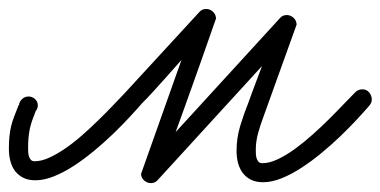

<svg xmlns="http://www.w3.org/2000/svg" viewBox="-86 -408 860 434"><path d="M508.8 -142.1Q502 -124 497.1 -106Q492.2 -87.9 492.2 -68.8Q492.2 -64.9 492.4 -59.8Q492.7 -54.7 494.1 -50Q495.6 -45.4 498.5 -42.2Q501.5 -39.1 506.8 -39.1Q522.9 -39.1 542 -48.1Q561 -57.1 580.8 -71.5Q600.6 -85.9 620.6 -103.8Q640.6 -121.6 658.4 -139.4Q676.3 -157.2 691.4 -173.1Q706.5 -189 716.8 -199.2Q723.1 -206.1 733.4 -206.1Q742.7 -206.1 748.5 -199Q754.4 -191.9 754.4 -183.1Q754.4 -175.8 749 -169.4Q737.3 -155.8 720.5 -137.7Q703.6 -119.6 683.6 -100.3Q663.6 -81.1 641.1 -62.5Q618.7 -43.9 595.9 -29.1Q573.2 -14.2 550.8 -5.1Q528.3 3.9 508.8 3.9Q492.7 3.9 481.4 -1.7Q470.2 -7.3 462.9 -16.8Q455.6 -26.4 452.1 -39.3Q448.7 -52.2 448.7 -66.9Q448.7 -96.2 457 -123.5Q465.3 -150.9 476.1 -177.7Q479.5 -187.5 483.9 -199.2Q488.3 -210.9 492.4 -221.9Q496.6 -232.9 500.2 -242.7Q503.9 -252.4 506.3 -258.8L270.5 -1Q264.6 5.9 255.4 5.9Q246.6 5.9 239.7 -0.2Q232.9 -6.3 232.9 -15.1L324.2 -272.5Q319.8 -267.6 309.8 -256.3Q299.8 -245.1 287.1 -230.7Q274.4 -216.3 260.5 -201.2Q246.6 -186 234.4 -173.8Q222.7 -160.2 205.8 -142.1Q189 -124 168.9 -104.7Q148.9 -85.4 126.5 -66.9Q104 -48.3 81.3 -33.4Q58.6 -18.6 36.1 -9.5Q13.7 -0.5 -5.9 -0.5Q-22 -0.5 -33.2 -6.1Q-44.4 -11.7 -51.8 -21.2Q-59.1 -30.8 -62.5 -43.7Q-65.9 -56.6 -65.9 -71.3Q-65.9 -87.9 -64.7 -99.6Q-63.5 -111.3 -61 -122.1Q-58.6 -132.8 -54.2 -144Q-49.8 -155.3 -43.9 -170.4H-43Q-42.5 -178.2 -36.1 -184.1Q-29.8 -189.9 -21.5 -189.9Q-13.2 -189.9 -6.8 -184.1Q-0.5 -178.2 -0.5 -169.9Q-0.5 -162.6 -5.4 -156.7Q-10.3 -144.5 -13.4 -135.3Q-16.6 -126 -18.6 -116.7Q-20.5 -107.4 -21.5 -97.2Q-22.5 -86.9 -22.5 -73.2Q-22.5 -69.3 -22.2 -64.2Q-22 -59.1 -20.5 -54.4Q-19 -49.8 -16.1 -46.6Q-13.2 -43.5 -7.8 -43.5Q7.3 -43.5 25.1 -51.5Q43 -59.6 62 -72.8Q81.1 -85.9 99.9 -102.5Q118.7 -119.1 136.2 -136.2Q153.8 -153.3 168.9 -169.2Q184.1 -185.1 195.3 -196.8L364.7 -380.9Q370.6 -387.7 379.9 -387.7Q388.7 -387.7 395.3 -381.6Q401.9 -375.5 402.3 -366.2Q383.8 -313 370.1 -274.4Q356.4 -235.8 346.7 -208.5Q336.9 -181.2 330.6 -163.6Q324.2 -146 320.3 -135Q316.4 -124 314.2 -118.4Q312 -112.8 311 -109.4L546.9 -367.2Q552.7 -374 562 -374Q570.8 -374 577.4 -367.9Q584 -361.8 584.5 -352.5Z"/></svg>

Font: Helvetia Verbundene
Style: Regular
Weight: 400
Designer: Peter Wiegel, original typeface by Carl Albert Fahrenwaldt 1901
Foundry: Peter Wiegel
Version: Version 2.000